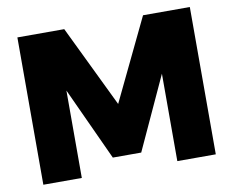

<svg xmlns="http://www.w3.org/2000/svg" viewBox="-77 -800 1093 900"><g transform="rotate(-10 469.5 -350.5)"><path d="M59.1 -701.2H282.2L470.2 -312L657.2 -701.2H879.9V0H696.8V-416L537.1 -68.8H401.9L242.2 -416V0H59.1Z"/></g></svg>

Font: Montserrat arm ExtraBold
Style: Regular
Weight: 800
Designer: Julieta Ulanovsky
Foundry: Julieta Ulanovsky
Version: Version 6.000;PS 006.000;hotconv 1.0.88;makeotf.lib2.5.64775